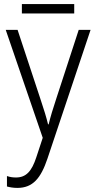

<svg xmlns="http://www.w3.org/2000/svg" viewBox="-20 -678 467 939"><path d="M343 -658H87V-612H343ZM65 241C141 241 180 193 212 98L423 -532H365L255 -195C239 -147 226 -104 218 -70H215C207 -103 196 -140 177 -196L66 -532H8L189 -4L158 90C135 161 107 190 58 190C42 190 29 188 14 183V234C28 238 45 241 65 241Z"/></svg>

Font: Noto Sans SemiCondensed Light
Style: Regular
Weight: 300
Width: 4
Designer: Monotype Design Team
Foundry: Monotype Imaging Inc.
Version: Version 2.013